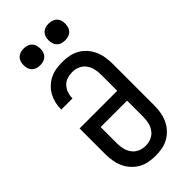

<svg xmlns="http://www.w3.org/2000/svg" viewBox="-294 -1016 1089 1089"><g transform="rotate(-45 250.0 -472.0)"><path d="M250 8Q223 8 196 3Q169 -2 145.5 -15.5Q122 -29 103.5 -49.5Q85 -70 74 -94.5Q63 -119 58.5 -146Q54 -173 54 -200V-407H356V-535Q356 -559 351 -582Q346 -605 332 -624.5Q318 -644 296 -653.5Q274 -663 251 -663Q230 -663 209.5 -656.5Q189 -650 174.5 -634.5Q160 -619 153 -598.5Q146 -578 146 -557V-556H56V-558Q56 -583 62 -608Q68 -633 80 -655Q92 -677 111 -695Q130 -713 152.5 -724Q175 -735 200 -739Q225 -743 251 -743Q278 -743 304.5 -738Q331 -733 355 -719.5Q379 -706 397 -685.5Q415 -665 426 -640.5Q437 -616 441.5 -589Q446 -562 446 -535V-200Q446 -173 441.5 -146Q437 -119 426 -94.5Q415 -70 396.5 -49.5Q378 -29 354.5 -15.5Q331 -2 304 3Q277 8 250 8ZM250 -72Q274 -72 296 -81.5Q318 -91 332 -110.5Q346 -130 351 -153Q356 -176 356 -200V-328H144V-200Q144 -176 149 -153Q154 -130 168 -110.5Q182 -91 204 -81.5Q226 -72 250 -72ZM350 -818Q336 -818 323 -822Q310 -826 300.5 -835.5Q291 -845 287 -858Q283 -871 283 -885Q283 -899 287 -912Q291 -925 300.5 -934.5Q310 -944 323 -948Q336 -952 350 -952Q364 -952 377 -948Q390 -944 399.5 -934.5Q409 -925 413 -912Q417 -899 417 -885Q417 -871 413 -858Q409 -845 399.5 -835.5Q390 -826 377 -822Q364 -818 350 -818ZM150 -818Q136 -818 123 -822Q110 -826 100.5 -835.5Q91 -845 87 -858Q83 -871 83 -885Q83 -899 87 -912Q91 -925 100.5 -934.5Q110 -944 123 -948Q136 -952 150 -952Q164 -952 177 -948Q190 -944 199.5 -934.5Q209 -925 213 -912Q217 -899 217 -885Q217 -871 213 -858Q209 -845 199.5 -835.5Q190 -826 177 -822Q164 -818 150 -818Z"/></g></svg>

Font: Iosevka SS10 Medium
Style: Regular
Weight: 500
Monospace: yes
Designer: Belleve Invis
Foundry: Belleve Invis
Version: Version 28.0.6; ttfautohint (v1.8.4)